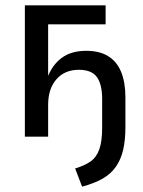

<svg xmlns="http://www.w3.org/2000/svg" viewBox="-20 -511 536 718"><path d="M287 187 261 119Q297 108 319 92.5Q341 77 351.5 47Q362 17 362 -34V-141Q362 -195 342.5 -222.5Q323 -250 275 -250Q222 -250 191 -214.5Q160 -179 160 -119V0H73V-491H375V-420H160V-217H156Q174 -267 210 -294Q246 -321 302 -321Q352 -321 384.5 -301Q417 -281 433 -242Q449 -203 449 -146V-36Q449 13 440.5 49.5Q432 86 413 113Q394 140 363 157.5Q332 175 287 187Z"/></svg>

Font: Nunito Sans 10pt Condensed Medium
Style: Regular
Weight: 500
Width: 3
Designer: Vernon Adams
Foundry: Vernon Adams
Version: Version 3.101;gftools[0.9.27]